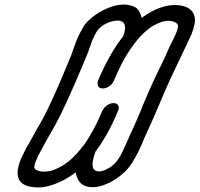

<svg xmlns="http://www.w3.org/2000/svg" viewBox="-20 -820 873 840"><path d="M148 0Q57 0 57 -64Q57 -90 72 -126L96 -175L102 -184Q125 -226 143 -258Q172 -306 194 -354Q226 -419 291 -577L315 -644Q325 -668 343.5 -700.5Q362 -733 414 -766Q474 -800 521 -800Q547 -800 568.5 -790Q590 -780 600 -742Q677 -798 745 -798Q771 -798 793 -790Q833 -773 833 -731Q833 -725 832 -718Q827 -693 817 -668Q810 -653 802 -637L792 -615Q772 -572 752 -531Q709 -442 673 -354Q647 -293 612 -217L599 -186Q584 -150 557.5 -107Q531 -64 476 -30Q425 -1 384 -1Q322 -1 311 -66Q289 -49 266 -36Q198 0 148 0ZM172 -69Q179 -69 195.5 -71Q212 -73 248 -92Q292 -117 334 -169Q338 -177 346 -184Q390 -245 427 -334Q434 -349 448 -359Q462 -369 477 -369Q491 -369 497 -359Q500 -354 500 -349Q500 -342 496 -334Q453 -230 398 -157Q385 -122 385 -101Q385 -70 414 -70Q431 -70 456 -85H457Q486 -103 503 -132.5Q520 -162 545 -221Q572 -279 593 -329L603 -354Q646 -458 685 -535Q705 -576 723 -618Q746 -663 750 -674Q757 -691 759 -704V-705Q759 -718 742 -724Q734 -729 713 -729Q692 -729 659 -712Q639 -703 610 -676.5Q581 -650 547 -600Q513 -550 478 -467Q473 -453 458.5 -443Q444 -433 430 -433Q415 -433 409 -443Q407 -448 407 -454Q407 -460 409 -467Q458 -584 518 -660Q527 -680 527 -699Q527 -730 494 -730Q468 -730 435 -712Q411 -697 399 -675Q393 -664 386 -649Q380 -635 374 -616.5Q368 -598 360 -578Q261 -338 207 -247Q188 -215 167 -176L161 -165Q145 -136 138 -118Q132 -105 130 -91V-89Q130 -78 147 -73H148Q157 -69 172 -69Z"/></svg>

Font: Bubblez Graffiti
Style: Italic
Weight: 400
Italic angle: -22.5°
Designer: GGBotNet
Foundry: GGBotNet
Version: 1.00